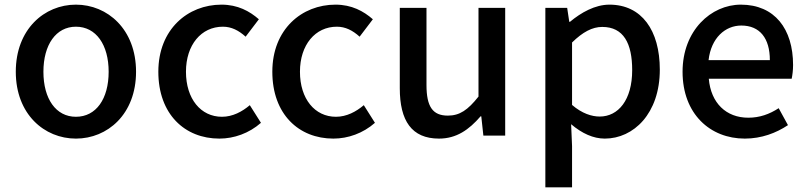

<svg xmlns="http://www.w3.org/2000/svg" viewBox="-20 -584 3477 827"><path d="M307 13C443 13 566 -92 566 -275C566 -458 443 -564 307 -564C171 -564 48 -458 48 -275C48 -92 171 13 307 13ZM307 -81C221 -81 167 -158 167 -275C167 -391 221 -469 307 -469C394 -469 448 -391 448 -275C448 -158 394 -81 307 -81Z M925 13C988 13 1053 -10 1104 -55L1056 -131C1023 -103 982 -81 936 -81C845 -81 781 -158 781 -275C781 -391 847 -469 940 -469C977 -469 1008 -453 1038 -426L1095 -501C1055 -536 1004 -564 934 -564C789 -564 662 -458 662 -275C662 -92 776 13 925 13Z M1416 13C1479 13 1544 -10 1595 -55L1547 -131C1514 -103 1473 -81 1427 -81C1336 -81 1272 -158 1272 -275C1272 -391 1338 -469 1431 -469C1468 -469 1499 -453 1529 -426L1586 -501C1546 -536 1495 -564 1425 -564C1280 -564 1153 -458 1153 -275C1153 -92 1267 13 1416 13Z M1871 13C1946 13 2000 -25 2050 -83H2053L2062 0H2156V-550H2041V-168C1995 -110 1960 -86 1909 -86C1844 -86 1817 -124 1817 -218V-550H1702V-204C1702 -64 1753 13 1871 13Z M2329 223H2444V45L2440 -49C2487 -9 2536 13 2585 13C2709 13 2822 -95 2822 -284C2822 -453 2744 -564 2605 -564C2543 -564 2483 -530 2435 -490H2432L2423 -550H2329ZM2563 -82C2529 -82 2487 -95 2444 -132V-401C2490 -446 2531 -468 2574 -468C2666 -468 2703 -397 2703 -282C2703 -153 2643 -82 2563 -82Z M3188 13C3260 13 3323 -11 3374 -45L3334 -118C3294 -92 3252 -77 3203 -77C3108 -77 3042 -140 3033 -245H3390C3393 -259 3396 -281 3396 -304C3396 -459 3317 -564 3171 -564C3043 -564 2920 -453 2920 -275C2920 -93 3039 13 3188 13ZM3032 -325C3043 -421 3104 -474 3173 -474C3253 -474 3296 -419 3296 -325Z"/></svg>

Font: Source Han Sans JP Medium
Style: Regular
Weight: 500
Designer: Ryoko NISHIZUKA 西塚涼子 (kana, bopomofo & ideographs); Paul D. Hunt (Latin, Greek & Cyrillic); Sandoll Communications 산돌커뮤니
Foundry: Adobe
Version: Version 2.002;hotconv 1.0.116;makeotfexe 2.5.65601